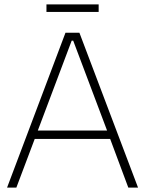

<svg xmlns="http://www.w3.org/2000/svg" viewBox="-20 -848 656 868"><path d="M190 -794H426V-828H190ZM12 0H54L137 -220H478L560 0H604L339 -700H276ZM151 -258 304 -664H311L464 -258Z"/></svg>

Font: Fixel Text ExtraLight
Style: Regular
Weight: 200
Width: 4
Designer: AlfaBravo + MacPaw
Foundry: Kyrylo Tkachov, Marchela Mozhyna, Serhii Makarenko, Maria Weinstein, Zakhar Kryvoshyya
Version: Version 1.211